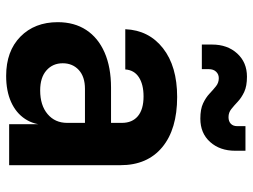

<svg xmlns="http://www.w3.org/2000/svg" viewBox="-122 -712 843 640"><g transform="rotate(90 300.0 -391.5)"><path d="M232.5 10Q150 10 101.7 -37.5Q53.4 -85 53.4 -162Q53.4 -217.2 79.4 -256.9Q105.4 -296.6 154.4 -318.1Q203.5 -339.6 271.8 -339.6H389.1V-375.8Q389.1 -410.3 366.5 -429.2Q343.9 -448 301 -448Q260.9 -448 237 -432.4Q213 -416.8 211 -387.1H76.9Q80.2 -465.7 140.3 -512.8Q200.5 -560 302.7 -560Q410.3 -560 470.2 -510.3Q530.1 -460.6 530.1 -371.2V0H393.5V-107.6H370.9L395.9 -124.2Q395.9 -83.4 375.9 -53.1Q355.9 -22.8 319.3 -6.4Q282.8 10 232.5 10ZM280.8 -103.4Q330.7 -103.4 359.9 -128.2Q389.1 -152.9 389.1 -193.5V-252.7H275.8Q235.2 -252.7 212.8 -232.1Q190.4 -211.5 190.4 -178.6Q190.4 -145.3 214.1 -124.4Q237.8 -103.4 280.8 -103.4ZM375 -637.3Q343.3 -637.3 323.9 -646.5Q304.5 -655.7 291.5 -668Q278.5 -680.3 266.9 -689.5Q255.3 -698.8 240 -698.8Q227 -698.8 218.5 -689.8Q210 -680.9 210 -665.5V-642.3H128V-676.5Q128 -727.5 157.7 -760.1Q187.4 -792.7 235 -792.7Q266.7 -792.7 286.1 -783.5Q305.5 -774.3 318.5 -762Q331.5 -749.7 343.1 -740.5Q354.7 -731.2 370 -731.2Q384 -731.2 392 -738.9Q400 -746.5 400 -760.3V-787.7H482V-753.5Q482 -702.5 452.8 -669.9Q423.6 -637.3 375 -637.3Z"/></g></svg>

Font: JetBrains Mono
Style: Regular
Weight: 400
Monospace: yes
Designer: Philipp Nurullin, Konstantin Bulenkov
Foundry: JetBrains
Version: Version 2.305